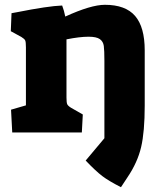

<svg xmlns="http://www.w3.org/2000/svg" viewBox="-20 -553 661 800"><path d="M337 116 415 23V-299Q415 -343 412.5 -361.5Q410 -380 396 -390Q382 -400 349 -400Q312 -400 257 -389V-147Q257 -126 260 -119Q263 -112 276 -104L325 -76L321 -1H31L26 -96L88 -114V-356Q88 -378 85 -384.5Q82 -391 69 -399L25 -423L28 -498L50 -502Q181 -528 239 -530Q247 -509 252 -484Q359 -533 417 -533Q503 -533 543 -486.5Q583 -440 583 -343V-113Q583 -4 568 60Q553 124 511 186L484 227Q433 201 406 180.5Q379 160 337 116Z"/></svg>

Font: Suez One
Style: Regular
Weight: 400
Version: Version 1.000